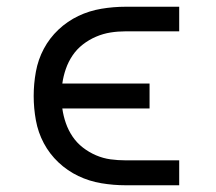

<svg xmlns="http://www.w3.org/2000/svg" viewBox="-20 -550 640 570"><path d="M353 0Q317 0 281 -6Q245 -12 212.5 -27.5Q180 -43 153.5 -68Q127 -93 110 -125Q93 -157 86.5 -193Q80 -229 80 -265Q80 -301 86.5 -337Q93 -373 110 -405Q127 -437 153.5 -462Q180 -487 212.5 -502.5Q245 -518 281 -524Q317 -530 353 -530H512V-457H353Q330 -457 308 -453.5Q286 -450 265 -441Q244 -432 226 -418Q208 -404 195.5 -385.5Q183 -367 175.5 -345.5Q168 -324 165 -302H424V-228H165Q168 -206 175.5 -184.5Q183 -163 195.5 -144.5Q208 -126 226 -112Q244 -98 265 -89Q286 -80 308 -77Q330 -74 353 -74H512V0Z"/></svg>

Font: Iosevka Mono
Style: Regular
Weight: 400
Designer: Belleve Invis
Foundry: Belleve Invis
Version: Version 11.1.1